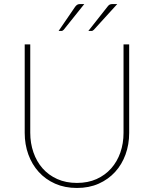

<svg xmlns="http://www.w3.org/2000/svg" viewBox="-20 -923 763 952"><path d="M361.5 -16Q416 -16 458.8 -35.2Q501.5 -54.5 531.2 -88Q561 -121.5 576.8 -166.8Q592.5 -212 592.5 -264V-703H620.5V-264Q620.5 -207 602.5 -157.2Q584.5 -107.5 550.8 -70.5Q517 -33.5 469.2 -12.2Q421.5 9 361.5 9Q301.5 9 253.5 -12.2Q205.5 -33.5 172 -70.5Q138.5 -107.5 120.5 -157.2Q102.5 -207 102.5 -264V-703H130V-265Q130 -213 145.8 -167.5Q161.5 -122 191.2 -88.2Q221 -54.5 264 -35.2Q307 -16 361.5 -16ZM398 -903 296 -775.5Q290.5 -769.5 284 -769.5H270.5L353 -890Q358.5 -897 363.8 -900Q369 -903 379 -903ZM561.5 -903 445.5 -775.5Q442 -772.5 439.5 -771Q437 -769.5 433 -769.5H418L513 -890Q518.5 -897.5 523.8 -900.2Q529 -903 539 -903Z"/></svg>

Font: Lato 2
Style: Regular
Weight: 200
Designer: Lukasz Dziedzic with Adam Twardoch and Botio Nikoltchev
Foundry: tyPoland Lukasz Dziedzic
Version: Version 2.015; 2015-08-06; http://www.latofonts.com/